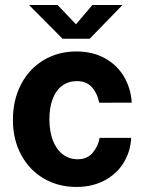

<svg xmlns="http://www.w3.org/2000/svg" viewBox="-20 -731 580 761"><path d="M502.2 -324.2 373.2 -323.8Q366.1 -360.8 344.6 -385.1Q323 -409.5 285 -409.5Q251.6 -409.5 227.1 -391.8Q202.5 -374.1 189.1 -339.8Q175.8 -305.5 175.8 -258Q175.8 -209.5 189.8 -173.8Q203.9 -138 229.2 -118.9Q254.6 -99.8 287.8 -99.8Q325.8 -99.8 347.4 -125.5Q369.1 -151.2 374.8 -184.5H500Q497.1 -129.4 469.5 -85.1Q441.9 -40.9 393.6 -15.4Q345.4 10 283 10Q210.6 10 153.4 -23.6Q96.1 -57.2 63.7 -117.7Q31.2 -178.1 31.2 -256Q31.2 -334.8 63.3 -396.4Q95.4 -458.1 152.7 -492.6Q210 -527 283 -527Q346.9 -527 395.3 -500.4Q443.8 -473.8 471.2 -427.6Q498.6 -381.4 502.2 -324.2ZM465.4 -711.1 335.6 -577.5H227.9L95.1 -711.1H208.4L281.1 -634.6L346.1 -711.1Z"/></svg>

Font: Public Sans VF
Style: Regular
Weight: 400
Designer: Pablo Impallari, Rodrigo Fuenzalida (Modified by Dan O. Williams and USWDS)
Version: Version 1.003